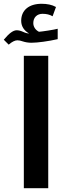

<svg xmlns="http://www.w3.org/2000/svg" viewBox="-26 -995 375 1015"><path d="M279 -788V-843C262 -838 196 -828 180 -827C162 -836 150 -853 150 -873C150 -903 170 -922 199 -922C219 -922 237 -918 252 -909L270 -958C249 -970 223 -975 194 -975C127 -975 86 -941 86 -885C86 -854 104 -831 128 -818C119 -818 108 -821 95 -827C82 -833 71 -835 62 -835C53 -835 43 -831 32 -823C21 -815 9 -803 -6 -785L20 -759C37 -774 53 -782 66 -782C75 -782 83 -780 95 -776C107 -772 123 -769 140 -769C173 -769 230 -777 279 -788ZM100 -700V0H229V-700Z"/></svg>

Font: Noto Kufi Arabic SemiBold
Style: Regular
Weight: 600
Designer: Monotype Design Team, David Williams, Khaled Hosny
Foundry: Google LLC
Version: Version 2.109